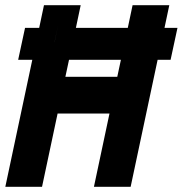

<svg xmlns="http://www.w3.org/2000/svg" viewBox="-24 -720 704 740"><path d="M-3.5 0 100.5 -489.5H46L72.5 -612.5H127L145.5 -700H287L268.5 -612.5H468.5L487 -700H628.5L610 -612.5H660L633.5 -489.5H583.5L479.5 0H338L398 -282.5H198L138 0ZM83 -71H82.5L143 -355.5H484L423.5 -71H423L526.5 -557.5H588.5H527L542.5 -629.5L527 -557H186L201.5 -629.5L186 -557.5H124.5H186.5ZM143 -355 186 -557.5H527L484 -355ZM228 -424H428L442 -489.5H242Z"/></svg>

Font: Tourney Thin Black
Style: Italic
Weight: 900
Italic angle: -12°
Version: Version 1.015